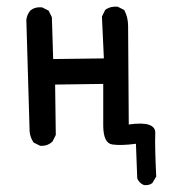

<svg xmlns="http://www.w3.org/2000/svg" viewBox="-20 -435 540 573"><path d="M409.2 117.2Q395.5 111.3 389.6 97.7L385.7 -5.9Q340.8 0 314.9 -3.9Q289.1 -7.8 288.1 -57.6V-184.6L144.5 -182.6L146.5 -32.2L136.7 -12.7Q121.1 2 99.6 0L80.1 -9.8Q70.3 -24.4 68.4 -42L58.6 -376Q60.5 -391.6 70.3 -403.3Q84 -415 105.5 -413.1L125 -403.3L134.8 -383.8L138.7 -258.8L290 -260.7L284.2 -385.7L293.9 -405.3Q309.6 -417 331.1 -415L350.6 -405.3Q362.3 -383.8 362.3 -357.4Q362.3 -331.1 364.3 -63.5Q405.3 -69.3 424.8 -62.5Q444.3 -55.7 443.4 -37.1Q442.4 -18.6 443.4 18.1Q444.3 54.7 446.3 91.8L434.6 111.3Q424.8 119.1 409.2 117.2Z"/></svg>

Font: NaikaiFont
Style: Regular
Weight: 400
Version: Version 1.67